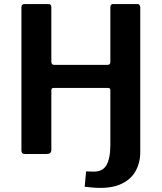

<svg xmlns="http://www.w3.org/2000/svg" viewBox="-20 -762 800 950"><path d="M674 -138V-10Q674 46 648.5 88.5Q623 131 571 152Q519 173 439 166L399 162L406 86L439 87Q487 89 506.5 55.5Q526 22 526 -45V-138ZM514 -327H246Q234 -327 234 -316V-20Q234 0 211 0H105Q94 0 90 -4.5Q86 -9 86 -18V-725Q86 -742 101 -742H220Q234 -742 234 -726V-457Q234 -441 248 -441H512Q526 -441 526 -456V-726Q526 -742 540 -742H659Q674 -742 674 -725V-17Q674 0 659 0H543Q526 0 526 -15V-316Q526 -327 514 -327Z"/></svg>

Font: Libre Franklin SemiBold
Style: Regular
Weight: 600
Designer: Pablo Impallari, Rodrigo Fuenzalida, Nhung Nguyen
Foundry: Impallari Type
Version: Version 3.000